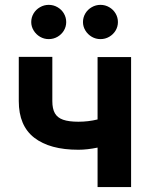

<svg xmlns="http://www.w3.org/2000/svg" viewBox="-20 -763 608 783"><path d="M514.6 0H377.9V-161.1Q335.4 -152.3 299.8 -152.3Q183.1 -152.3 119.9 -201.2Q56.6 -250 56.6 -350.6V-531.2H193.4V-350.6Q193.4 -319.3 203.9 -301Q214.4 -282.7 237.5 -274.7Q260.7 -266.6 299.8 -266.6Q340.3 -266.6 377.9 -275.9V-530.3H514.6ZM107.4 -672.9Q107.4 -691.9 116.9 -708Q126.5 -724.1 143.1 -733.6Q159.7 -743.2 178.7 -743.2Q198.2 -743.2 214.6 -733.6Q231 -724.1 240.5 -708Q250 -691.9 250 -672.9Q250 -654.3 240.5 -638.4Q231 -622.6 214.6 -613Q198.2 -603.5 178.7 -603.5Q159.7 -603.5 143.3 -613Q127 -622.6 117.2 -638.7Q107.4 -654.8 107.4 -672.9ZM318.4 -672.9Q318.4 -691.9 327.9 -708Q337.4 -724.1 354 -733.6Q370.6 -743.2 389.6 -743.2Q409.2 -743.2 425.5 -733.6Q441.9 -724.1 451.4 -708Q460.9 -691.9 460.9 -672.9Q460.9 -654.3 451.4 -638.4Q441.9 -622.6 425.5 -613Q409.2 -603.5 389.6 -603.5Q370.6 -603.5 354.2 -613Q337.9 -622.6 328.1 -638.7Q318.4 -654.8 318.4 -672.9Z"/></svg>

Font: Pretendard GOV
Style: Bold
Weight: 700
Designer: Base glyphs from Inter by Rasmus Andersson; Hangeul glyphs from Noto Sans CJK(Source Han Sans) by Jang Soo-young and Kan
Foundry: Kil Hyung-jin
Version: Version 1.309